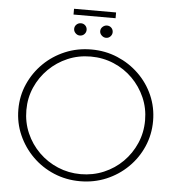

<svg xmlns="http://www.w3.org/2000/svg" viewBox="-60 -968 936 1028"><g transform="rotate(5 408.0 -454.5)"><path d="M408 -704Q483 -704 548.5 -676.5Q614 -649 664 -600.5Q714 -552 742 -488Q770 -424 770 -351Q770 -278 742 -213.5Q714 -149 664 -100Q614 -51 548.5 -23.5Q483 4 408 4Q333 4 267.5 -23.5Q202 -51 152.5 -100Q103 -149 74.5 -213.5Q46 -278 46 -351Q46 -424 74.5 -488Q103 -552 152.5 -600.5Q202 -649 267.5 -676.5Q333 -704 408 -704ZM408 -666Q342 -666 284.5 -641.5Q227 -617 183 -573.5Q139 -530 114 -473Q89 -416 89 -351Q89 -285 114 -227.5Q139 -170 183 -126.5Q227 -83 285 -58.5Q343 -34 408 -34Q474 -34 532 -58.5Q590 -83 633.5 -126.5Q677 -170 702 -227.5Q727 -285 727 -351Q727 -416 702 -473Q677 -530 633.5 -573.5Q590 -617 532 -641.5Q474 -666 408 -666ZM340 -839Q354 -839 363.5 -829.5Q373 -820 373 -806Q373 -793 363.5 -783Q354 -773 339 -773Q326 -773 316 -783Q306 -793 306 -806Q306 -820 316 -829.5Q326 -839 340 -839ZM480 -839Q494 -839 503.5 -829.5Q513 -820 513 -806Q513 -793 503.5 -783Q494 -773 480 -773Q467 -773 456.5 -783Q446 -793 446 -806Q446 -820 456.5 -829.5Q467 -839 480 -839ZM296 -913H522V-882H296Z"/></g></svg>

Font: Alexandria ExtraLight
Style: Regular
Weight: 250
Designer: Mohamed Gaber
Foundry: Kief Type Foundry
Version: Version 5.100